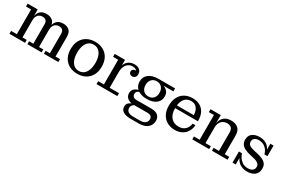

<svg xmlns="http://www.w3.org/2000/svg" viewBox="75 -1535 4003 2740"><g transform="rotate(30 2077.0 -165.0)"><path d="M16 0V-48H110V-455H26V-503H192V-346L203 -347V-48H273V0ZM312 0V-48H382V-369Q382 -410 361.5 -429.5Q341 -449 303 -449Q277 -449 254 -436.5Q231 -424 217 -397.5Q203 -371 203 -327L186 -326Q186 -387 202 -428Q218 -469 251 -490Q284 -511 336 -511Q398 -511 437 -478Q476 -445 476 -371V-48H546V0ZM585 0V-48H655V-369Q655 -410 634.5 -429.5Q614 -449 576 -449Q550 -449 527 -436.5Q504 -424 490 -397.5Q476 -371 476 -327L463 -326Q463 -387 479 -428Q495 -469 528 -490Q561 -511 612 -511Q674 -511 711 -477.5Q748 -444 748 -369V-48H822V0Z M1137 11Q1061 11 1003.5 -20Q946 -51 913.5 -109.5Q881 -168 881 -251Q881 -335 913.5 -393.5Q946 -452 1003.5 -483Q1061 -514 1137 -514Q1213 -514 1270 -483Q1327 -452 1359.5 -393.5Q1392 -335 1392 -251Q1392 -168 1359.5 -109.5Q1327 -51 1270 -20Q1213 11 1137 11ZM1137 -35Q1183 -35 1216.5 -61Q1250 -87 1268.5 -136Q1287 -185 1287 -255Q1287 -322 1268.5 -369.5Q1250 -417 1216.5 -442.5Q1183 -468 1137 -468Q1091 -468 1057.5 -442.5Q1024 -417 1005.5 -368.5Q987 -320 987 -251Q987 -183 1005.5 -134.5Q1024 -86 1057.5 -60.5Q1091 -35 1137 -35Z M1451 0V-48H1545V-455H1461V-503H1631V-331L1640 -333V-48H1794V0ZM1613 -303Q1614 -377 1635.5 -424Q1657 -471 1695 -493.5Q1733 -516 1783 -516Q1835 -516 1866.5 -490Q1898 -464 1898 -417Q1898 -388 1881.5 -368.5Q1865 -349 1836 -349Q1811 -349 1796 -362.5Q1781 -376 1781 -397Q1781 -423 1799.5 -436.5Q1818 -450 1855 -448L1850 -418Q1849 -447 1829 -462Q1809 -477 1773 -477Q1736 -477 1705.5 -457.5Q1675 -438 1657.5 -399.5Q1640 -361 1640 -303Z M2119 186Q2042 186 1997.5 159.5Q1953 133 1953 78Q1953 45 1970.5 24Q1988 3 2015.5 -8.5Q2043 -20 2073 -22L2078 -14Q2067 -9 2054 1Q2041 11 2032.5 25.5Q2024 40 2024 60Q2024 100 2053 120.5Q2082 141 2136 141H2247Q2289 141 2314.5 129.5Q2340 118 2351.5 98.5Q2363 79 2363 56Q2363 24 2343 7.5Q2323 -9 2285 -9H2055Q1994 -9 1955.5 -39.5Q1917 -70 1917 -120Q1917 -157 1935 -181.5Q1953 -206 1983.5 -219Q2014 -232 2051 -232L2056 -211Q2026 -209 2007 -194Q1988 -179 1988 -149Q1988 -121 2006.5 -104.5Q2025 -88 2061 -88H2307Q2376 -88 2412 -56.5Q2448 -25 2448 29Q2448 74 2426.5 109.5Q2405 145 2361 165.5Q2317 186 2247 186ZM2177 -174Q2113 -174 2065 -194Q2017 -214 1991 -251.5Q1965 -289 1965 -341Q1965 -419 2023 -463Q2081 -507 2180 -507L2289 -458Q2325 -448 2354 -417.5Q2383 -387 2383 -332Q2383 -259 2327.5 -216.5Q2272 -174 2177 -174ZM2177 -216Q2230 -216 2261 -250Q2292 -284 2292 -341Q2292 -397 2261 -431Q2230 -465 2177 -465Q2125 -465 2094 -431Q2063 -397 2063 -341Q2063 -284 2094 -250Q2125 -216 2177 -216ZM2289 -458 2180 -507H2453V-458Z M2741 9Q2670 9 2615 -22Q2560 -53 2529 -111Q2498 -169 2498 -251Q2498 -334 2529 -392.5Q2560 -451 2615 -481.5Q2670 -512 2741 -512L2743 -466Q2698 -466 2664.5 -443.5Q2631 -421 2612.5 -375.5Q2594 -330 2594 -259Q2594 -165 2640 -112Q2686 -59 2765 -59Q2817 -59 2850.5 -80Q2884 -101 2901 -133Q2918 -165 2922 -197H2967Q2966 -160 2951.5 -123Q2937 -86 2909.5 -56.5Q2882 -27 2840 -9Q2798 9 2741 9ZM2549 -264V-310H2875L2969 -279V-264ZM2875 -310Q2874 -355 2859 -390.5Q2844 -426 2815 -446Q2786 -466 2743 -466L2741 -512Q2816 -512 2866.5 -482.5Q2917 -453 2943 -400.5Q2969 -348 2969 -279Z M3353 0V-48H3441V-352Q3441 -402 3416 -425.5Q3391 -449 3347 -449Q3314 -449 3284.5 -433.5Q3255 -418 3237 -385Q3219 -352 3219 -298H3202Q3202 -370 3222 -417.5Q3242 -465 3282 -488Q3322 -511 3381 -511Q3449 -511 3493 -474Q3537 -437 3537 -355V-48H3610V0ZM3029 0V-48H3123V-455H3039V-503H3208V-347L3219 -349V-48H3307V0Z M3934 8Q3882 8 3837.5 -12Q3793 -32 3763.5 -74Q3734 -116 3726 -183H3742Q3761 -129 3789.5 -97.5Q3818 -66 3851.5 -52Q3885 -38 3918 -38Q3968 -38 3995 -59.5Q4022 -81 4022 -120Q4022 -146 4007.5 -163Q3993 -180 3968.5 -191Q3944 -202 3914 -208L3854 -222Q3802 -234 3763.5 -252.5Q3725 -271 3704.5 -301Q3684 -331 3684 -376Q3684 -444 3731 -477.5Q3778 -511 3848 -511Q3896 -511 3938.5 -493Q3981 -475 4009 -435Q4037 -395 4043 -329H4028Q4013 -381 3985.5 -411Q3958 -441 3925.5 -453.5Q3893 -466 3863 -466Q3820 -466 3793 -447Q3766 -428 3766 -390Q3766 -363 3780 -346Q3794 -329 3818.5 -319.5Q3843 -310 3872 -303L3931 -290Q3981 -279 4020 -261.5Q4059 -244 4081.5 -215Q4104 -186 4104 -138Q4104 -67 4057.5 -29.5Q4011 8 3934 8ZM3692 0V-183H3726L3745 -153V0ZM4043 -329 4025 -359V-503H4078V-329Z"/></g></svg>

Font: Montagu Slab
Style: Bold
Weight: 700
Designer: Florian Karsten
Foundry: Florian Karsten
Version: Version 1.000